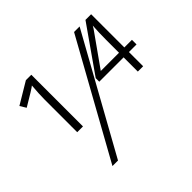

<svg xmlns="http://www.w3.org/2000/svg" viewBox="-166 -920 1124 1124"><g transform="rotate(-45 396.0 -358.5)"><path d="M776.9 -441.9H713.9V-716.8H667L468.3 -433.1V-403.8H669.9V-286.1H713.9V-403.8H776.9ZM37.1 -633.8 60.1 -596.2C127.4 -635.7 165.5 -659.7 173.8 -667C169.9 -623.5 168 -585.4 168 -553.2V-286.1H215.8V-713.9H170.9ZM569.8 -713.9 173.8 0H219.7L615.7 -713.9ZM519 -441.9C610.4 -570.3 658.2 -638.2 663.6 -646C668.5 -653.3 671.9 -659.2 673.8 -663.1C671.4 -630.4 669.9 -592.8 669.9 -549.8V-441.9Z"/></g></svg>

Font: Open Sans 300
Style: Regular
Weight: 300
Foundry: Ascender Corporation
Version: Version 1.100;PS 001.100;hotconv 1.0.88;makeotf.lib2.5.64775